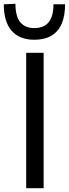

<svg xmlns="http://www.w3.org/2000/svg" viewBox="-44 -991 363 1011"><path d="M93.9 0Q93.9 -59.5 93.9 -114.6Q93.9 -169.7 93.9 -235.5V-474.7Q93.9 -541.9 93.9 -597.6Q93.9 -653.3 93.9 -713H185.8Q185.8 -653.3 185.8 -597.6Q185.8 -541.9 185.8 -474.7V-235.5Q185.8 -169.7 185.8 -114.6Q185.8 -59.5 185.8 0ZM136.9 -781.7Q58.7 -781.7 17.3 -829Q-24 -876.3 -24 -968.4L37.3 -971Q37.3 -904.4 63 -873.7Q88.8 -843.1 136.9 -843.1Q185.9 -843.1 211.7 -873.3Q237.5 -903.6 237.5 -968.4H298.7Q298.7 -906.9 280.5 -865.3Q262.2 -823.7 226.1 -802.7Q190 -781.7 136.9 -781.7Z"/></svg>

Font: Commissioner Thin
Style: Regular
Weight: 100
Designer: Kostas Bartsokas
Foundry: Kostas Bartsokas
Version: Version 1.001;gftools[0.9.23]